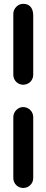

<svg xmlns="http://www.w3.org/2000/svg" viewBox="-20 -832 237 979"><path d="M47.9 -450.7C47.9 -421.9 70.8 -399.9 98.1 -399.9C126 -399.9 149.4 -421.4 149.4 -450.7V-752.9C149.4 -791 130.9 -812.5 98.1 -812.5C70.8 -812.5 47.9 -788.1 47.9 -761.7ZM47.9 75.7C47.9 104.5 70.8 126.5 98.1 126.5C126 126.5 149.4 105 149.4 75.7V-235.4C149.4 -262.7 126.5 -286.1 98.1 -286.1C70.8 -286.1 47.9 -261.7 47.9 -235.4Z"/></svg>

Font: LOB TGL 0-17
Style: Regular
Weight: 400
Designer: Peter Wiegel + adaptations and expanded glyphset by Studio LOB
Foundry: Peter Wiegel + adaptations and expanded glyphset by Studio LOB
Version: Version 1.003;Glyphs 3.1.2 (3151)